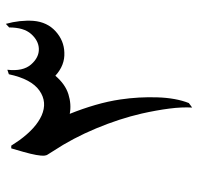

<svg xmlns="http://www.w3.org/2000/svg" viewBox="-30 -620 661 640"><g transform="rotate(-90 300.0 -299.5)"><path d="M135 -592Q144 -579 153 -565Q193 -510 235 -491Q280 -471 318.5 -498Q357 -525 373 -600L388 -605Q382 -553 405.5 -526Q429 -499 458 -500Q485 -501 507 -525.5Q529 -550 529 -599L541 -610Q554 -563 551 -518Q547 -472 516 -444Q485 -416 445 -415Q403 -413 368 -445Q340 -412 306.5 -401.5Q273 -391 241 -397Q258 -355 270.5 -312Q283 -269 289 -228Q298 -167 296 -105Q294 -43 277 0L262 11Q264 -23 258.5 -65.5Q253 -108 242 -157Q225 -231 192.5 -309Q160 -387 117 -452Q110 -464 106 -469.5Q102 -475 101.5 -483Q101 -491 104 -509Q107 -526 114.5 -552.5Q122 -579 126 -592Z"/></g></svg>

Font: Bona Nova
Style: Regular
Weight: 400
Designer: Mateusz Machalski
Foundry: Capitalics
Version: Version 4.001; ttfautohint (v1.8.3)